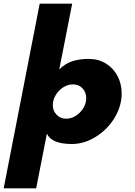

<svg xmlns="http://www.w3.org/2000/svg" viewBox="-78 -770 731 1040"><path d="M137 -750H313L243 -394Q278 -428 317 -439.5Q356 -451 401 -451Q455 -451 495.5 -426Q536 -401 558.5 -358.5Q581 -316 581 -264Q581 -240 577 -220Q565 -159 525.5 -106.5Q486 -54 429 -22Q372 10 311 10Q202 10 176 -46L118 250H-58ZM281 -127Q308 -127 333 -143Q358 -159 373.5 -184.5Q389 -210 389 -238Q389 -270 369 -291.5Q349 -313 317 -313Q290 -313 264.5 -297Q239 -281 223.5 -254.5Q208 -228 208 -201Q208 -170 228.5 -148.5Q249 -127 281 -127Z"/></svg>

Font: Teachers ExtraBold
Style: Italic
Weight: 800
Designer: Alfredo Marco Pradil & Chank Diesel
Version: Version 0.009